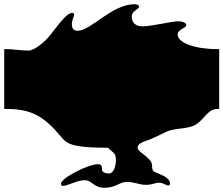

<svg xmlns="http://www.w3.org/2000/svg" viewBox="-30 -675 1060 911"><path d="M477 26C479 26 481 26 483 26L486 29C506 51 520 48 520 85C520 120 505 148 489 148C461 148 454 138 454 129C454 120 454 104 436 104C388 104 259 170 259 197C259 203 263 207 268 207C291 207 336 180 372 180C408 180 412 216 466 216C520 216 537 188 572 188C607 188 630 202 662 202C694 202 704 192 725 192C746 192 756 205 768 205C773 205 777 201 777 197C777 165 725 151 706 142C687 133 694 115 690 101C686 87 674 75 637 46C627 38 623 31 623 24C623 12 638 3 650 -2L659 -5C701 -20 732 -37 757 -49C796 -67 845 -62 885 -77C936 -97 952 -158 1000 -158H1010V-442H1000C895 -442 813 -472 813 -511C813 -537 854 -541 854 -556C854 -566 837 -574 816 -574C784 -574 690 -550 646 -550C602 -550 595 -580 595 -598C595 -616 615 -627 625 -635C629 -638 630 -641 630 -643C630 -650 621 -655 609 -655C500 -655 402 -529 338 -529C322 -529 311 -538 311 -559C311 -581 322 -598 322 -606C322 -610 318 -614 313 -614C292 -614 266 -584 207 -507C185 -479 135 -435 104 -435C69 -435 33 -442 0 -442H-10V-158H0C119 -158 178 -125 264 -21C290 10 323 26 477 26Z"/></svg>

Font: Teranoptia Furiae
Style: Regular
Weight: 400
Designer: Ariel Martín Pérez
Foundry: Tunera Type Foundry
Version: Version 1.001;FEAKit 1.0